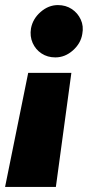

<svg xmlns="http://www.w3.org/2000/svg" viewBox="-33 -532 359 756"><path d="M248 -245 187 204H-13L78 -245ZM195 -512Q226 -512 249.5 -496.5Q273 -481 285 -455Q297 -429 291 -398Q285 -361 254 -333.5Q223 -306 185 -306Q154 -306 130.5 -321.5Q107 -337 95.5 -363Q84 -389 89 -420Q96 -458 127 -485Q158 -512 195 -512Z"/></svg>

Font: Figtree Black
Style: Italic
Weight: 900
Italic angle: -9.5°
Foundry: Erik Kennedy
Version: Version 2.001;gftools[0.9.30]